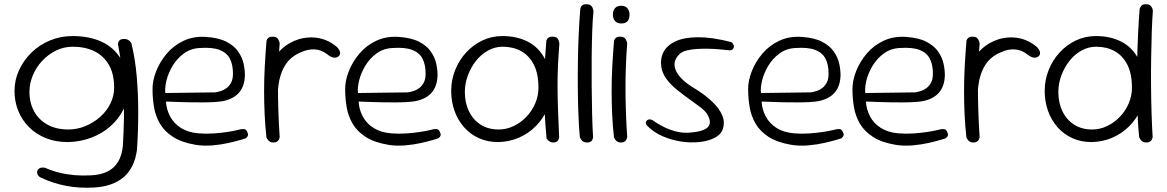

<svg xmlns="http://www.w3.org/2000/svg" viewBox="-20 -669 5472 900"><path d="M421 210Q351 214 289 202Q227 190 173 164Q173 164 169 162Q165 160 161 156Q157 152 155 145.5Q153 139 155 131Q158 124 164 120.5Q170 117 176 116.5Q182 116 186 116.5Q190 117 190 117Q224 132 259 140.5Q294 149 330 152Q366 155 405 153Q452 151 484 135Q516 119 534 88.5Q552 58 556 14Q560 -54 561 -118Q562 -182 559 -241.5Q556 -301 549.5 -356Q543 -411 533 -462Q533 -462 534 -468Q535 -474 540.5 -480Q546 -486 559 -486Q572 -487 580.5 -482Q589 -477 592.5 -471.5Q596 -466 596 -466Q614 -392 621 -310Q628 -228 628 -141Q628 -54 622 34Q610 119 559 162Q508 205 421 210ZM298 -3Q241 -3 195 -21.5Q149 -40 116 -73Q83 -106 65.5 -149.5Q48 -193 48 -243Q48 -294 69.5 -340.5Q91 -387 128 -423Q165 -459 214.5 -479.5Q264 -500 320 -500Q398 -500 456 -473.5Q514 -447 547.5 -391.5Q581 -336 581 -250Q581 -200 558.5 -155.5Q536 -111 497.5 -77Q459 -43 407.5 -23.5Q356 -4 298 -3ZM300 -62Q342 -62 380.5 -78Q419 -94 449.5 -121Q480 -148 497.5 -183.5Q515 -219 515 -258Q515 -324 489.5 -366.5Q464 -409 421 -429.5Q378 -450 321 -450Q279 -450 242.5 -432Q206 -414 177.5 -383.5Q149 -353 133.5 -315Q118 -277 118 -238Q118 -187 140 -147Q162 -107 203 -84.5Q244 -62 300 -62Z M898 10Q832 -1 791.5 -27Q751 -53 730 -89Q709 -125 702 -166.5Q695 -208 695 -248Q694 -289 711.5 -334Q729 -379 761.5 -417.5Q794 -456 841 -478Q888 -500 946 -496Q1005 -492 1041 -473.5Q1077 -455 1096 -428Q1115 -401 1121.5 -372Q1128 -343 1128 -317Q1127 -266 1101 -235.5Q1075 -205 1025 -195Q1009 -192 983 -190.5Q957 -189 927 -189Q897 -189 867.5 -189.5Q838 -190 813 -191Q788 -192 773 -192.5Q758 -193 758 -193Q760 -156 777.5 -123Q795 -90 828.5 -69Q862 -48 910 -44Q946 -41 981.5 -43.5Q1017 -46 1046 -50.5Q1075 -55 1091.5 -59Q1108 -63 1108 -63Q1108 -63 1112 -63.5Q1116 -64 1121.5 -64Q1127 -64 1132 -60.5Q1137 -57 1140 -48Q1144 -40 1142.5 -35Q1141 -30 1138 -26.5Q1135 -23 1132.5 -21.5Q1130 -20 1130 -20Q1130 -20 1108.5 -13.5Q1087 -7 1052 1Q1017 9 976.5 12.5Q936 16 898 10ZM755 -233 988 -236Q988 -236 996.5 -237.5Q1005 -239 1017.5 -243Q1030 -247 1042.5 -256.5Q1055 -266 1063.5 -282Q1072 -298 1072 -324Q1072 -366 1057.5 -394Q1043 -422 1009.5 -435Q976 -448 917 -444Q874 -442 842 -418.5Q810 -395 789.5 -361Q769 -327 760.5 -292.5Q752 -258 755 -233Z M1261 -144Q1253 -143 1248 -146Q1243 -149 1240 -153.5Q1237 -158 1235.5 -162Q1234 -166 1234 -166Q1232 -177 1230.5 -183Q1229 -189 1228.5 -196.5Q1228 -204 1228.5 -219Q1229 -234 1230 -263Q1234 -322 1251.5 -366.5Q1269 -411 1302 -441Q1335 -471 1383 -486Q1417 -495 1448 -493.5Q1479 -492 1506.5 -481Q1534 -470 1558 -450Q1558 -450 1561 -447Q1564 -444 1567.5 -439Q1571 -434 1573 -428Q1575 -422 1574 -416Q1573 -410 1566 -404Q1557 -398 1548 -398.5Q1539 -399 1530.5 -403.5Q1522 -408 1517 -412Q1512 -416 1512 -416Q1485 -436 1454.5 -437.5Q1424 -439 1393 -425Q1343 -405 1317.5 -364.5Q1292 -324 1285 -268Q1282 -241 1281 -227Q1280 -213 1279.5 -205.5Q1279 -198 1279 -190.5Q1279 -183 1280 -167Q1280 -167 1280 -162Q1280 -157 1275.5 -151.5Q1271 -146 1261 -144ZM1261 -1Q1252 -1 1246 -4.5Q1240 -8 1236 -13Q1232 -18 1230.5 -21.5Q1229 -25 1229 -25Q1223 -79 1220.5 -133Q1218 -187 1218 -242.5Q1218 -298 1221 -355.5Q1224 -413 1229 -474Q1229 -474 1229.5 -477.5Q1230 -481 1233 -486Q1236 -491 1242.5 -494.5Q1249 -498 1260 -497Q1271 -497 1277 -492.5Q1283 -488 1286 -481.5Q1289 -475 1290 -470.5Q1291 -466 1291 -466Q1287 -415 1285 -363Q1283 -311 1283 -256.5Q1283 -202 1285 -144.5Q1287 -87 1291 -26Q1291 -26 1290 -22Q1289 -18 1286.5 -13.5Q1284 -9 1278 -5Q1272 -1 1261 -1Z M1801 10Q1735 -1 1694.5 -27Q1654 -53 1633 -89Q1612 -125 1605 -166.5Q1598 -208 1598 -248Q1597 -289 1614.5 -334Q1632 -379 1664.5 -417.5Q1697 -456 1744 -478Q1791 -500 1849 -496Q1908 -492 1944 -473.5Q1980 -455 1999 -428Q2018 -401 2024.5 -372Q2031 -343 2031 -317Q2030 -266 2004 -235.5Q1978 -205 1928 -195Q1912 -192 1886 -190.5Q1860 -189 1830 -189Q1800 -189 1770.5 -189.5Q1741 -190 1716 -191Q1691 -192 1676 -192.5Q1661 -193 1661 -193Q1663 -156 1680.5 -123Q1698 -90 1731.5 -69Q1765 -48 1813 -44Q1849 -41 1884.5 -43.5Q1920 -46 1949 -50.5Q1978 -55 1994.5 -59Q2011 -63 2011 -63Q2011 -63 2015 -63.5Q2019 -64 2024.5 -64Q2030 -64 2035 -60.5Q2040 -57 2043 -48Q2047 -40 2045.5 -35Q2044 -30 2041 -26.5Q2038 -23 2035.5 -21.5Q2033 -20 2033 -20Q2033 -20 2011.5 -13.5Q1990 -7 1955 1Q1920 9 1879.5 12.5Q1839 16 1801 10ZM1658 -233 1891 -236Q1891 -236 1899.5 -237.5Q1908 -239 1920.5 -243Q1933 -247 1945.5 -256.5Q1958 -266 1966.5 -282Q1975 -298 1975 -324Q1975 -366 1960.5 -394Q1946 -422 1912.5 -435Q1879 -448 1820 -444Q1777 -442 1745 -418.5Q1713 -395 1692.5 -361Q1672 -327 1663.5 -292.5Q1655 -258 1658 -233Z M2315 -3Q2265 -3 2224.5 -21.5Q2184 -40 2155 -73Q2126 -106 2110.5 -149.5Q2095 -193 2095 -243Q2095 -294 2113.5 -340.5Q2132 -387 2165 -423Q2198 -459 2241.5 -479.5Q2285 -500 2335 -500Q2403 -500 2454.5 -473.5Q2506 -447 2535 -391.5Q2564 -336 2564 -250Q2564 -200 2544.5 -155.5Q2525 -111 2491 -77Q2457 -43 2412 -23.5Q2367 -4 2315 -3ZM2317 -62Q2354 -62 2387.5 -78Q2421 -94 2447 -121Q2473 -148 2488.5 -183.5Q2504 -219 2504 -258Q2504 -324 2482 -366.5Q2460 -409 2422.5 -429.5Q2385 -450 2336 -450Q2300 -450 2267.5 -432Q2235 -414 2211 -383.5Q2187 -353 2173 -315Q2159 -277 2159 -238Q2159 -187 2178.5 -147Q2198 -107 2233.5 -84.5Q2269 -62 2317 -62ZM2575 -1Q2563 -1 2556 -6Q2549 -11 2545.5 -15.5Q2542 -20 2542 -20Q2535 -93 2532 -167.5Q2529 -242 2531.5 -319.5Q2534 -397 2541 -478Q2541 -478 2543 -483Q2545 -488 2552 -493Q2559 -498 2573 -497Q2584 -497 2590 -492Q2596 -487 2598.5 -480Q2601 -473 2601.5 -468.5Q2602 -464 2602 -464Q2598 -413 2595.5 -361Q2593 -309 2593.5 -255.5Q2594 -202 2596 -145Q2598 -88 2601 -26Q2601 -26 2600.5 -22.5Q2600 -19 2597.5 -14Q2595 -9 2589.5 -5Q2584 -1 2575 -1Z M2733 -1Q2722 -1 2715.5 -4.5Q2709 -8 2705 -13.5Q2701 -19 2699.5 -22.5Q2698 -26 2698 -26Q2694 -69 2691.5 -128Q2689 -187 2688.5 -253.5Q2688 -320 2689 -387Q2690 -454 2693 -515.5Q2696 -577 2700 -626Q2700 -626 2700.5 -629.5Q2701 -633 2704 -638Q2707 -643 2713.5 -646.5Q2720 -650 2731 -649Q2742 -649 2748.5 -644Q2755 -639 2757.5 -633Q2760 -627 2761 -622Q2762 -617 2762 -617Q2758 -578 2756 -521Q2754 -464 2753.5 -398.5Q2753 -333 2753.5 -266Q2754 -199 2755.5 -137Q2757 -75 2760 -26Q2760 -26 2759.5 -22.5Q2759 -19 2756.5 -13.5Q2754 -8 2748 -4.5Q2742 -1 2733 -1Z M2890 -1Q2881 -1 2875 -4.5Q2869 -8 2865 -13Q2861 -18 2859.5 -21.5Q2858 -25 2858 -25Q2852 -79 2849.5 -133Q2847 -187 2847 -242.5Q2847 -298 2850 -355.5Q2853 -413 2858 -474Q2858 -474 2858.5 -477.5Q2859 -481 2862 -486Q2865 -491 2871.5 -494.5Q2878 -498 2889 -497Q2900 -497 2906 -492.5Q2912 -488 2915 -481.5Q2918 -475 2919 -470.5Q2920 -466 2920 -466Q2916 -415 2914 -363Q2912 -311 2912 -256.5Q2912 -202 2914 -144.5Q2916 -87 2920 -26Q2920 -26 2919 -22Q2918 -18 2915.5 -13.5Q2913 -9 2907 -5Q2901 -1 2890 -1ZM2892 -559Q2872 -559 2862.5 -571Q2853 -583 2853 -600Q2853 -619 2862.5 -630.5Q2872 -642 2892 -642Q2912 -642 2921.5 -629.5Q2931 -617 2931 -600Q2931 -589 2927.5 -579.5Q2924 -570 2915.5 -564.5Q2907 -559 2892 -559Z M3211 -47Q3278 -52 3298 -73Q3318 -94 3296 -132Q3287 -148 3263.5 -166Q3240 -184 3211 -204.5Q3182 -225 3153.5 -248Q3125 -271 3105 -297.5Q3085 -324 3080 -355Q3074 -394 3090.5 -425.5Q3107 -457 3147 -475.5Q3187 -494 3251.5 -494.5Q3316 -495 3407 -472Q3407 -472 3409.5 -470.5Q3412 -469 3414.5 -465.5Q3417 -462 3419 -457.5Q3421 -453 3420 -448Q3418 -442 3415.5 -439Q3413 -436 3409 -434.5Q3405 -433 3402.5 -433Q3400 -433 3400 -433Q3400 -433 3386 -434.5Q3372 -436 3349.5 -438Q3327 -440 3300.5 -440.5Q3274 -441 3247.5 -439.5Q3221 -438 3199 -432.5Q3177 -427 3166 -416Q3148 -399 3143.5 -380.5Q3139 -362 3147 -341.5Q3155 -321 3176 -299.5Q3197 -278 3232 -257Q3282 -227 3317.5 -193.5Q3353 -160 3366.5 -125.5Q3380 -91 3365 -56Q3355 -35 3326 -21Q3297 -7 3257 -3Q3217 1 3173 -5.5Q3129 -12 3086 -30.5Q3043 -49 3011 -82Q3011 -82 3010 -84Q3009 -86 3008 -89Q3007 -92 3007.5 -95.5Q3008 -99 3011 -103Q3015 -107 3019.5 -108.5Q3024 -110 3028 -109Q3032 -108 3034.5 -107.5Q3037 -107 3037 -107Q3037 -107 3051.5 -97Q3066 -87 3090.5 -74.5Q3115 -62 3146 -53.5Q3177 -45 3211 -47Z M3690 10Q3624 -1 3583.5 -27Q3543 -53 3522 -89Q3501 -125 3494 -166.5Q3487 -208 3487 -248Q3486 -289 3503.5 -334Q3521 -379 3553.5 -417.5Q3586 -456 3633 -478Q3680 -500 3738 -496Q3797 -492 3833 -473.5Q3869 -455 3888 -428Q3907 -401 3913.5 -372Q3920 -343 3920 -317Q3919 -266 3893 -235.5Q3867 -205 3817 -195Q3801 -192 3775 -190.5Q3749 -189 3719 -189Q3689 -189 3659.5 -189.5Q3630 -190 3605 -191Q3580 -192 3565 -192.5Q3550 -193 3550 -193Q3552 -156 3569.5 -123Q3587 -90 3620.5 -69Q3654 -48 3702 -44Q3738 -41 3773.5 -43.5Q3809 -46 3838 -50.5Q3867 -55 3883.5 -59Q3900 -63 3900 -63Q3900 -63 3904 -63.5Q3908 -64 3913.5 -64Q3919 -64 3924 -60.5Q3929 -57 3932 -48Q3936 -40 3934.5 -35Q3933 -30 3930 -26.5Q3927 -23 3924.5 -21.5Q3922 -20 3922 -20Q3922 -20 3900.5 -13.5Q3879 -7 3844 1Q3809 9 3768.5 12.5Q3728 16 3690 10ZM3547 -233 3780 -236Q3780 -236 3788.5 -237.5Q3797 -239 3809.5 -243Q3822 -247 3834.5 -256.5Q3847 -266 3855.5 -282Q3864 -298 3864 -324Q3864 -366 3849.5 -394Q3835 -422 3801.5 -435Q3768 -448 3709 -444Q3666 -442 3634 -418.5Q3602 -395 3581.5 -361Q3561 -327 3552.5 -292.5Q3544 -258 3547 -233Z M4179 10Q4113 -1 4072.5 -27Q4032 -53 4011 -89Q3990 -125 3983 -166.5Q3976 -208 3976 -248Q3975 -289 3992.5 -334Q4010 -379 4042.5 -417.5Q4075 -456 4122 -478Q4169 -500 4227 -496Q4286 -492 4322 -473.5Q4358 -455 4377 -428Q4396 -401 4402.5 -372Q4409 -343 4409 -317Q4408 -266 4382 -235.5Q4356 -205 4306 -195Q4290 -192 4264 -190.5Q4238 -189 4208 -189Q4178 -189 4148.5 -189.5Q4119 -190 4094 -191Q4069 -192 4054 -192.5Q4039 -193 4039 -193Q4041 -156 4058.5 -123Q4076 -90 4109.5 -69Q4143 -48 4191 -44Q4227 -41 4262.5 -43.5Q4298 -46 4327 -50.5Q4356 -55 4372.5 -59Q4389 -63 4389 -63Q4389 -63 4393 -63.5Q4397 -64 4402.5 -64Q4408 -64 4413 -60.5Q4418 -57 4421 -48Q4425 -40 4423.5 -35Q4422 -30 4419 -26.5Q4416 -23 4413.5 -21.5Q4411 -20 4411 -20Q4411 -20 4389.5 -13.5Q4368 -7 4333 1Q4298 9 4257.5 12.5Q4217 16 4179 10ZM4036 -233 4269 -236Q4269 -236 4277.5 -237.5Q4286 -239 4298.5 -243Q4311 -247 4323.5 -256.5Q4336 -266 4344.5 -282Q4353 -298 4353 -324Q4353 -366 4338.5 -394Q4324 -422 4290.5 -435Q4257 -448 4198 -444Q4155 -442 4123 -418.5Q4091 -395 4070.5 -361Q4050 -327 4041.5 -292.5Q4033 -258 4036 -233Z M4542 -144Q4534 -143 4529 -146Q4524 -149 4521 -153.5Q4518 -158 4516.5 -162Q4515 -166 4515 -166Q4513 -177 4511.5 -183Q4510 -189 4509.5 -196.5Q4509 -204 4509.5 -219Q4510 -234 4511 -263Q4515 -322 4532.5 -366.5Q4550 -411 4583 -441Q4616 -471 4664 -486Q4698 -495 4729 -493.5Q4760 -492 4787.5 -481Q4815 -470 4839 -450Q4839 -450 4842 -447Q4845 -444 4848.5 -439Q4852 -434 4854 -428Q4856 -422 4855 -416Q4854 -410 4847 -404Q4838 -398 4829 -398.5Q4820 -399 4811.5 -403.5Q4803 -408 4798 -412Q4793 -416 4793 -416Q4766 -436 4735.5 -437.5Q4705 -439 4674 -425Q4624 -405 4598.5 -364.5Q4573 -324 4566 -268Q4563 -241 4562 -227Q4561 -213 4560.5 -205.5Q4560 -198 4560 -190.5Q4560 -183 4561 -167Q4561 -167 4561 -162Q4561 -157 4556.5 -151.5Q4552 -146 4542 -144ZM4542 -1Q4533 -1 4527 -4.5Q4521 -8 4517 -13Q4513 -18 4511.5 -21.5Q4510 -25 4510 -25Q4504 -79 4501.5 -133Q4499 -187 4499 -242.5Q4499 -298 4502 -355.5Q4505 -413 4510 -474Q4510 -474 4510.5 -477.5Q4511 -481 4514 -486Q4517 -491 4523.5 -494.5Q4530 -498 4541 -497Q4552 -497 4558 -492.5Q4564 -488 4567 -481.5Q4570 -475 4571 -470.5Q4572 -466 4572 -466Q4568 -415 4566 -363Q4564 -311 4564 -256.5Q4564 -202 4566 -144.5Q4568 -87 4572 -26Q4572 -26 4571 -22Q4570 -18 4567.5 -13.5Q4565 -9 4559 -5Q4553 -1 4542 -1Z M5097 -3Q5047 -3 5006.5 -21.5Q4966 -40 4937 -73Q4908 -106 4892.5 -149.5Q4877 -193 4877 -243Q4877 -294 4895.5 -340.5Q4914 -387 4947 -423Q4980 -459 5023.5 -479.5Q5067 -500 5117 -500Q5185 -500 5236.5 -473.5Q5288 -447 5317 -391.5Q5346 -336 5346 -250Q5346 -200 5326.5 -155.5Q5307 -111 5273 -77Q5239 -43 5194 -23.5Q5149 -4 5097 -3ZM5099 -62Q5136 -62 5169.5 -78Q5203 -94 5229 -121Q5255 -148 5270.5 -183.5Q5286 -219 5286 -258Q5286 -324 5264 -366.5Q5242 -409 5204.5 -429.5Q5167 -450 5118 -450Q5082 -450 5049.5 -432Q5017 -414 4993 -383.5Q4969 -353 4955 -315Q4941 -277 4941 -238Q4941 -187 4960.5 -147Q4980 -107 5015.5 -84.5Q5051 -62 5099 -62ZM5354 -1Q5344 -1 5337.5 -4.5Q5331 -8 5327 -13.5Q5323 -19 5321.5 -22.5Q5320 -26 5320 -26Q5315 -69 5312.5 -128Q5310 -187 5309.5 -253.5Q5309 -320 5310.5 -387Q5312 -454 5315 -515.5Q5318 -577 5322 -626Q5322 -626 5323 -629.5Q5324 -633 5327 -638Q5330 -643 5336.5 -646.5Q5343 -650 5354 -649Q5365 -649 5371 -644Q5377 -639 5380 -633Q5383 -627 5383.5 -622Q5384 -617 5384 -617Q5381 -578 5379 -521Q5377 -464 5376 -398.5Q5375 -333 5375.5 -266Q5376 -199 5378 -137Q5380 -75 5383 -26Q5383 -26 5382 -22Q5381 -18 5378.5 -13.5Q5376 -9 5370 -5Q5364 -1 5354 -1Z"/></svg>

Font: Sour Gummy Black ExtraLight
Style: Regular
Weight: 250
Version: Version 1.000